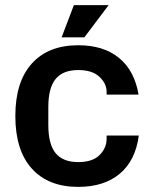

<svg xmlns="http://www.w3.org/2000/svg" viewBox="-20 -721 602 751"><path d="M40 -267Q40 -401 104.5 -472.5Q169 -544 286 -544Q385 -544 445.5 -494.5Q506 -445 522 -351H397V-362Q397 -394 369 -420.5Q341 -447 286 -447Q226 -447 197.5 -412Q169 -377 169 -302V-232Q169 -157 197.5 -122Q226 -87 286 -87Q342 -87 369.5 -114.5Q397 -142 397 -179V-191H523Q510 -93 448.5 -41.5Q387 10 286 10Q169 10 104.5 -61.5Q40 -133 40 -267ZM269 -701H405L310 -575H221Z"/></svg>

Font: Mozilla Headline BETA SemiBold
Style: Regular
Weight: 600
Designer: Studio DRAMA
Foundry: Studio DRAMA
Version: Version 0.100